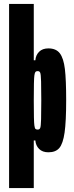

<svg xmlns="http://www.w3.org/2000/svg" viewBox="-20 -763 377 972"><path d="M26 -743H151V-458H159Q161 -484 178 -501Q195 -518 225 -518Q264 -518 283 -493Q302 -468 308.5 -413.5Q315 -359 315 -256Q315 -148 307 -92Q299 -36 280.5 -14Q262 8 225 8Q195 8 178 -9Q161 -26 159 -52H151V189H26ZM189 -255Q189 -315 188 -351Q187 -387 183.5 -395Q180 -403 171 -403Q163 -403 159.5 -399Q156 -395 154 -381Q151 -361 151 -255Q151 -147 154 -128Q156 -114 159.5 -110.5Q163 -107 171 -107Q180 -107 183.5 -115Q187 -123 188 -159Q189 -195 189 -255Z"/></svg>

Font: Saira Ultra Condensed Black
Style: Regular
Weight: 900
Width: 1
Designer: Hector Gatti with collaboration of the Omnibus-Type team
Foundry: Omnibus-Type
Version: Version 1.001; ttfautohint (v1.8)